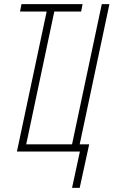

<svg xmlns="http://www.w3.org/2000/svg" viewBox="-20 -734 550 930"><path d="M329 176H366L412 -35H366L510 -714H473L329 -35H107L243 -678H373L380 -714H84L77 -678H206L62 0H367Z"/></svg>

Font: Noto Sans ExtraCondensed ExtraLight
Style: Italic
Weight: 200
Width: 2
Italic angle: -12°
Designer: Monotype Design Team
Foundry: Monotype Imaging Inc.
Version: Version 2.013